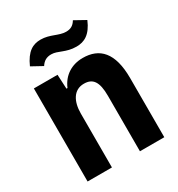

<svg xmlns="http://www.w3.org/2000/svg" viewBox="-174 -844 884 956"><g transform="rotate(-30 267.5 -366.0)"><path d="M339 -609C383 -609 422 -628 451 -697L388 -732C374 -708 356 -699 331 -699C289 -699 254 -729 200 -729C156 -729 119 -710 88 -640L150 -606C164 -628 182 -639 209 -639C248 -639 277 -609 339 -609ZM50 0H190V-310C190 -379 218 -431 277 -431C328 -431 351 -400 351 -319V0H491V-340C491 -487 432 -545 336 -545C273 -545 221 -513 196 -453H190L186 -535H50Z"/></g></svg>

Font: Mona Sans SemiCondensed
Style: Bold
Weight: 700
Width: 4
Designer: Deni Anggara
Foundry: GitHub
Version: Version 2.000